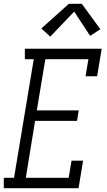

<svg xmlns="http://www.w3.org/2000/svg" viewBox="-42 -992 562 1012"><path d="M-22 0V-55H32L136 -680H89V-735H494L470 -590H409L424 -680H197L152 -410H373L364 -355H143L94 -55H320L335 -145H396L372 0ZM223 -799 176 -842 321 -972H389L487 -838L433 -803L349 -931Z"/></svg>

Font: Iosevka Slab Light Oblique
Style: Regular
Weight: 300
Italic angle: -9°
Monospace: yes
Designer: Belleve Invis
Foundry: Belleve Invis
Version: Version 11.1.1; ttfautohint (v1.8.3)